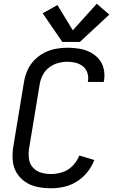

<svg xmlns="http://www.w3.org/2000/svg" viewBox="-20 -998 616 1026"><path d="M253 8Q288 8 323.5 0Q359 -8 391.5 -28.5Q424 -49 447.5 -79Q471 -109 484 -143L404 -167Q392 -137 368.5 -112.5Q345 -88 314 -78Q283 -68 253 -68Q225 -68 199.5 -75.5Q174 -83 156.5 -102Q139 -121 135 -147.5Q131 -174 135 -202L192 -547Q196 -572 208 -596Q220 -620 242 -637Q264 -654 289.5 -661Q315 -668 340 -668Q363 -668 384.5 -662.5Q406 -657 423 -643.5Q440 -630 447 -608.5Q454 -587 450 -564Q450 -562 449 -560H534Q535 -564 536 -568Q541 -600 534 -630.5Q527 -661 507.5 -683.5Q488 -706 461 -719.5Q434 -733 403 -738Q372 -743 340 -743Q309 -743 277 -737Q245 -731 215.5 -715.5Q186 -700 162.5 -675.5Q139 -651 126 -620.5Q113 -590 108 -559L51 -214Q45 -177 48 -140.5Q51 -104 69 -74.5Q87 -45 116 -25.5Q145 -6 180.5 1Q216 8 253 8ZM313 -774H407L564 -920L497 -978L369 -836L287 -971L208 -927Z"/></svg>

Font: Iosevka Sparkle
Style: Italic
Weight: 400
Italic angle: -9°
Designer: Belleve Invis
Foundry: Belleve Invis
Version: Version 4.5.0; ttfautohint (v1.8.3)